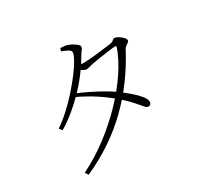

<svg xmlns="http://www.w3.org/2000/svg" viewBox="-163 -995 1327 1258"><g transform="rotate(-30 500.0 -366.0)"><path d="M155 16Q262 -37 357 -109.5Q452 -182 530 -263.5Q608 -345 664 -428.5Q720 -512 747 -588Q754 -604 737 -602Q718 -601 683.5 -596Q649 -591 614.5 -586Q580 -581 561 -577Q545 -574 530 -569.5Q515 -565 506 -565Q495 -565 479 -575Q463 -585 447 -598L461 -617Q476 -614 487.5 -612.5Q499 -611 508 -611Q528 -611 559.5 -613.5Q591 -616 624 -620Q657 -624 683 -627.5Q709 -631 719 -632Q741 -635 747.5 -643.5Q754 -652 765 -652Q773 -652 785 -646Q797 -640 808 -631Q819 -622 826.5 -612.5Q834 -603 834 -595Q834 -587 825.5 -581.5Q817 -576 807 -569Q797 -562 791 -549Q741 -454 678.5 -368.5Q616 -283 539.5 -208Q463 -133 371.5 -71Q280 -9 171 40ZM733 -151Q724 -151 714 -161Q704 -171 689 -189.5Q674 -208 650 -233.5Q626 -259 589 -291Q539 -334 477 -374.5Q415 -415 343 -448L356 -468Q405 -448 451.5 -425Q498 -402 539 -378.5Q580 -355 611 -332Q648 -305 681.5 -276Q715 -247 736 -221Q757 -195 757 -176Q757 -164 751 -157.5Q745 -151 733 -151ZM152 -320Q198 -351 245 -394Q292 -437 334.5 -485Q377 -533 410.5 -577.5Q444 -622 463 -657Q482 -692 482 -708Q482 -721 463.5 -731Q445 -741 418 -751L425 -772Q438 -771 452.5 -770Q467 -769 480 -764Q495 -759 511 -749.5Q527 -740 538 -730.5Q549 -721 549 -713Q549 -701 540 -690.5Q531 -680 520 -661Q489 -607 450 -555.5Q411 -504 365.5 -457Q320 -410 270.5 -369.5Q221 -329 169 -298Z"/></g></svg>

Font: Noto Serif SC ExtraLight
Style: Regular
Weight: 200
Designer: Ryoko NISHIZUKA 西塚涼子 (kana & ideographs); Frank Grießhammer (Latin, Greek & Cyrillic); Wenlong ZHANG 张文龙 (bopomofo); San
Foundry: Adobe
Version: Version 2.002-H1;hotconv 1.1.0;makeotfexe 2.6.0